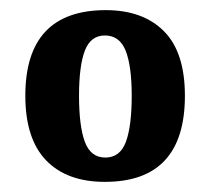

<svg xmlns="http://www.w3.org/2000/svg" viewBox="-20 -739 415 379"><path d="M187 -380Q112 -380 71 -422.5Q30 -465 30 -550Q30 -719 189 -719Q262 -719 303.5 -677.5Q345 -636 345 -550Q345 -380 187 -380ZM188 -428Q217 -428 228.5 -459Q240 -490 240 -550Q240 -609 228 -639Q216 -669 187 -669Q159 -669 147.5 -639Q136 -609 136 -550Q136 -490 147.5 -459Q159 -428 188 -428Z"/></svg>

Font: Noto Serif ExtraCondensed ExtraBold
Style: Regular
Weight: 800
Width: 2
Designer: Monotype Design Team
Foundry: Monotype Imaging Inc.
Version: Version 2.013; ttfautohint (v1.8.4.7-5d5b)